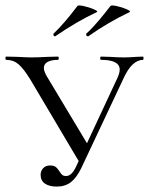

<svg xmlns="http://www.w3.org/2000/svg" viewBox="-25 -677 550 709"><path d="M-2 -456Q-5 -456 -5 -462Q-5 -468 -2 -468L41 -467Q75 -465 90 -465Q114 -465 150 -467L189 -468Q192 -468 192 -462Q192 -456 189 -456Q165 -456 151 -448.5Q137 -441 137 -426Q137 -414 148 -395L304 -135L271 -73L86 -385Q62 -424 43 -440Q24 -456 -2 -456ZM417 -420Q417 -456 348 -456Q345 -456 345 -462Q345 -468 348 -468L382 -467Q410 -465 433 -465Q453 -465 477 -467L503 -468Q505 -468 505 -462Q505 -456 503 -456Q484 -456 465.5 -439.5Q447 -423 429 -383L275 -56Q258 -21 237 -4.5Q216 12 184 12Q157 12 141 1Q125 -10 125 -31Q125 -46 134.5 -56Q144 -66 160 -66Q173 -66 180 -61Q187 -56 194 -45Q200 -35 205 -31Q210 -27 219 -27Q240 -27 256 -62L409 -390Q417 -408 417 -420ZM177 -543Q174 -543 172.5 -547.5Q171 -552 174 -554Q212 -590 261 -655Q264 -659 284.5 -654.5Q305 -650 322 -642.5Q339 -635 332 -632Q259 -598 179 -543ZM299 -543Q295 -543 293.5 -547.5Q292 -552 295 -554Q317 -574 340 -601.5Q363 -629 383 -655Q386 -659 406.5 -654.5Q427 -650 443.5 -642.5Q460 -635 453 -632Q375 -595 301 -543Z"/></svg>

Font: Cormorant Unicase
Style: Regular
Weight: 400
Designer: Christian Thalmann (Catharsis Fonts)
Foundry: Catharsis Fonts
Version: Version 4.000